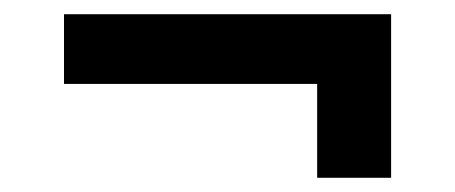

<svg xmlns="http://www.w3.org/2000/svg" viewBox="-20 -446 640 270"><path d="M530 -196V-426H70V-328H426V-196Z"/></svg>

Font: Tekne LDO SemiBold
Style: Regular
Weight: 600
Monospace: yes
Designer: Alessio Laiso, Mario Rullo, Paolo Rosset
Foundry: Alessio Laiso
Version: Version 1.000;hotconv 1.0.109;makeotfexe 2.5.65596